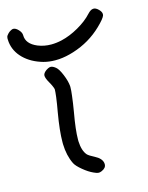

<svg xmlns="http://www.w3.org/2000/svg" viewBox="-206 -786 659 856"><g transform="rotate(-15 123.5 -358.0)"><path d="M31.2 -540Q-22.5 -555.2 -56.2 -588.4Q-89.8 -621.6 -95.2 -665.5Q-96.2 -674.8 -96.2 -681.2Q-96.2 -686 -95.2 -689Q-93.8 -695.3 -85 -704.1Q-79.6 -709.5 -72.3 -713.4Q-65.4 -717.3 -61 -717.3Q-49.3 -717.3 -37.1 -704.1Q-24.9 -690.9 -24.9 -678.2Q-24.9 -638.2 24.4 -617.7Q53.2 -606 85.9 -606Q109.4 -606 134.8 -611.8Q174.3 -621.1 214.4 -644Q254.9 -667 280.3 -694.8Q294.4 -710.4 306.2 -711.4Q317.9 -712.9 331.1 -699.7Q342.8 -688 342.8 -677.2Q342.8 -673.8 341.8 -670.9Q336.9 -657.2 305.7 -627Q248.5 -571.8 170.9 -547.4Q135.3 -536.1 102.5 -533.7Q93.8 -533.2 85 -533.2Q56.6 -533.2 31.2 -540ZM79.6 -499.5Q91.3 -490.2 104 -459.5Q116.7 -428.7 118.7 -404.8Q118.7 -402.3 118.7 -398.9Q118.7 -385.7 115.7 -361.8Q112.3 -331.5 105 -288.6Q90.8 -209.5 90.8 -165.5Q90.8 -161.6 90.8 -157.7Q92.8 -113.3 111.3 -92.3Q114.3 -88.9 123.5 -83Q132.8 -77.1 143.6 -71.8Q173.3 -56.6 177.2 -34.7Q177.7 -31.7 177.7 -28.8Q177.7 -11.2 155.8 -2Q146.5 2 140.1 1Q133.3 0.5 119.6 -5.9Q97.7 -15.6 73.7 -35.6Q49.3 -55.7 42 -70.3Q22.5 -109.9 21 -163.1Q21 -167.5 21 -172.4Q21 -224.1 35.2 -306.6Q42 -343.8 45.9 -374Q48.8 -398.4 48.8 -406.7Q48.8 -408.7 48.8 -409.7Q47.9 -415 43 -425.8Q38.1 -437 31.7 -447.3Q20 -468.3 20 -479.5Q20 -490.7 35.6 -502Q39.6 -504.9 43 -506.3Q43.9 -506.8 44.9 -507.3Q51.8 -510.7 57.6 -510.3Q66.9 -509.8 79.6 -499.5Z"/></g></svg>

Font: Casuwalt
Style: Regular
Weight: 400
Designer: Walter E Stewart
Version: 0.1